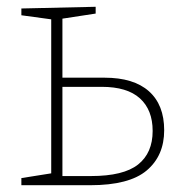

<svg xmlns="http://www.w3.org/2000/svg" viewBox="-20 -546 532 566"><path d="M43 0V-21L131 -35V-489L43 -501V-521L262 -526V-506L164 -491V-317H288Q374 -317 419 -277Q464 -237 464 -162Q464 -87 412.5 -43.5Q361 0 246 0ZM280 -290H164V-27H248Q344 -27 387 -61Q430 -95 430 -160Q430 -222 392.5 -256Q355 -290 280 -290Z"/></svg>

Font: Bitter ExtraLight
Style: Regular
Weight: 200
Designer: Sol Matas, and Bitter project Authors
Foundry: Sol Matas
Version: Version 2.001